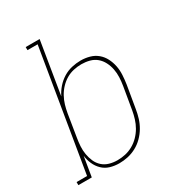

<svg xmlns="http://www.w3.org/2000/svg" viewBox="-214 -847 891 967"><g transform="rotate(-30 231.5 -363.5)"><path d="M198 8Q170 8 145 0.5Q120 -7 102 -24.5Q84 -42 73.5 -65.5Q63 -89 60 -115L41 0H-37V-18H24L140 -717H81V-735H162L112 -430Q124 -455 142.5 -476Q161 -497 184.5 -511.5Q208 -526 234.5 -532Q261 -538 286 -538Q313 -538 338 -531Q363 -524 382 -508Q401 -492 412.5 -469.5Q424 -447 429 -422Q434 -397 432.5 -370Q431 -343 427 -317L405 -187Q401 -162 393.5 -137.5Q386 -113 372.5 -90Q359 -67 339.5 -47.5Q320 -28 296.5 -15.5Q273 -3 248 2.5Q223 8 198 8ZM197 -10Q220 -10 243 -15Q266 -20 287.5 -32Q309 -44 326.5 -62Q344 -80 356 -101Q368 -122 375 -144.5Q382 -167 386 -190L408 -320Q412 -344 413 -368Q414 -392 409.5 -415Q405 -438 394.5 -458.5Q384 -479 367 -493.5Q350 -508 327 -514Q304 -520 280 -520Q258 -520 235 -515Q212 -510 191.5 -498Q171 -486 154 -468Q137 -450 125.5 -429Q114 -408 107.5 -386Q101 -364 97 -341L76 -211Q72 -188 70.5 -164Q69 -140 73 -117Q77 -94 86 -73.5Q95 -53 111.5 -38Q128 -23 150.5 -16.5Q173 -10 197 -10Z"/></g></svg>

Font: Iosevka Slab Thin Oblique
Style: Regular
Weight: 100
Italic angle: -9°
Monospace: yes
Designer: Belleve Invis
Foundry: Belleve Invis
Version: Version 11.1.0; ttfautohint (v1.8.3)